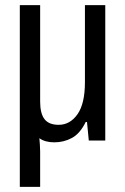

<svg xmlns="http://www.w3.org/2000/svg" viewBox="-20 -546 486 746"><path d="M57 180V-526H136V-151Q136 -105 153 -83Q170 -61 208 -61Q252 -61 281 -102Q310 -143 310 -227V-526H389V0H325L318 -72H313Q291 -27 259.5 -10Q228 7 191 7Q155 7 133 -9Q134 2 135 17Q136 32 136 43V180Z"/></svg>

Font: Archivo Condensed
Style: Regular
Weight: 400
Width: 3
Designer: Hector Gatti
Foundry: Omnibus-Type
Version: Version 2.001; ttfautohint (v1.8.3)